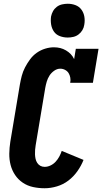

<svg xmlns="http://www.w3.org/2000/svg" viewBox="-20 -995 545 1023"><path d="M218 8Q186 8 156 1.5Q126 -5 101.5 -21.5Q77 -38 60.5 -62.5Q44 -87 36.5 -116Q29 -145 29.5 -176.5Q30 -208 35 -240L86 -545Q90 -568 96 -591Q102 -614 113.5 -636Q125 -658 140 -678.5Q155 -699 175.5 -713.5Q196 -728 220 -735.5Q244 -743 267 -743Q285 -743 301 -739Q317 -735 331.5 -726.5Q346 -718 357 -706.5Q368 -695 375 -680L384 -735H505L475 -554H354Q357 -568 354.5 -581.5Q352 -595 345.5 -605.5Q339 -616 327 -622.5Q315 -629 301 -629Q284 -629 268.5 -618Q253 -607 243.5 -592Q234 -577 229 -560Q224 -543 221 -526L170 -221Q168 -209 167 -196.5Q166 -184 166.5 -172Q167 -160 169.5 -148.5Q172 -137 178.5 -127Q185 -117 195 -111.5Q205 -106 218 -106Q234 -106 249.5 -113.5Q265 -121 276.5 -133.5Q288 -146 296 -161Q304 -176 309 -191L425 -143Q413 -112 392.5 -83Q372 -54 344.5 -33Q317 -12 283.5 -2Q250 8 218 8ZM341 -795Q319 -795 299 -802.5Q279 -810 267.5 -826.5Q256 -843 252.5 -864Q249 -885 252 -907Q255 -922 262.5 -935.5Q270 -949 282.5 -958.5Q295 -968 310.5 -971.5Q326 -975 341 -975Q363 -975 382.5 -967.5Q402 -960 414 -943.5Q426 -927 429.5 -906Q433 -885 429 -863Q427 -848 419 -834.5Q411 -821 398.5 -811.5Q386 -802 371 -798.5Q356 -795 341 -795Z"/></svg>

Font: Iosevka Curly Slab Heavy
Style: Italic
Weight: 900
Italic angle: -9°
Monospace: yes
Designer: Belleve Invis
Foundry: Belleve Invis
Version: Version 22.1.2; ttfautohint (v1.8.4)